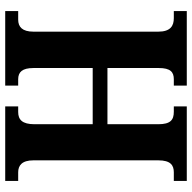

<svg xmlns="http://www.w3.org/2000/svg" viewBox="-20 -734 754 755"><g transform="rotate(90 357.5 -357.0)"><path d="M24 0H317V-51H292C264 -51 248 -67 248 -111V-344H469V-115C469 -67 451 -51 421 -51H399V0H692V-51H658C631 -51 611 -66 611 -111V-602C611 -650 630 -663 658 -663H692V-714H399V-663H420C452 -663 469 -650 469 -602V-402H248V-604C248 -650 264 -663 292 -663H317V-714H24V-663H52C82 -663 105 -650 105 -602V-111C105 -67 86 -51 58 -51H24Z"/></g></svg>

Font: Noto Serif Condensed
Style: Bold
Weight: 700
Width: 3
Designer: Monotype Design Team
Foundry: Monotype Imaging Inc.
Version: Version 2.015